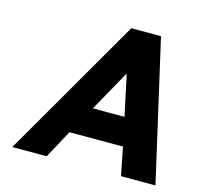

<svg xmlns="http://www.w3.org/2000/svg" viewBox="-115 -956 1165 1088"><g transform="rotate(15 467.0 -412.5)"><path d="M698.5 -825H524.5L47 0H249L338.1 -165H652.1L685 0H887ZM617.2 -330H431.2L565.5 -570Z"/></g></svg>

Font: Hussar Wysoki
Style: Obl
Weight: 700
Foundry: Cannot Into Space Fonts
Version: Version 0.92